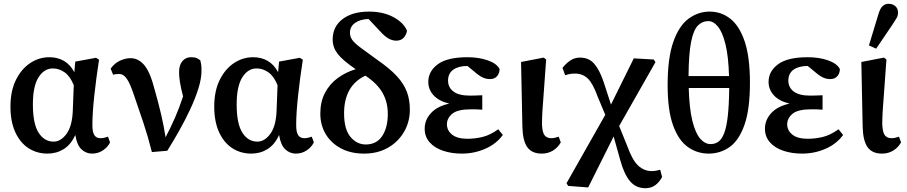

<svg xmlns="http://www.w3.org/2000/svg" viewBox="-20 -794 4770 1010"><path d="M153 -245Q153 -143 183 -96Q213 -49 262 -49Q300 -49 330 -90Q360 -131 363 -213L368 -346Q349 -393 320 -413.5Q291 -434 258 -434Q212 -434 182.5 -387Q153 -340 153 -245ZM230 14Q174 14 130 -14.5Q86 -43 60.5 -98.5Q35 -154 35 -233Q35 -315 63.5 -373Q92 -431 138.5 -462Q185 -493 240 -493Q283 -493 316.5 -473.5Q350 -454 371 -414L376 -470L485 -490L501 -480Q486 -383 476 -291Q466 -199 466 -136Q466 -99 476.5 -83Q487 -67 509 -67Q520 -67 529.5 -69.5Q539 -72 548 -75L559 -45Q547 -20 521.5 -3Q496 14 464 14Q433 14 409 -8Q385 -30 376 -84Q353 -33 315 -9.5Q277 14 230 14Z M779 6Q759 -74 735 -146Q711 -218 685 -293Q664 -356 646.5 -380.5Q629 -405 607 -405Q597 -405 589.5 -404Q582 -403 575 -401L562 -433Q583 -462 611.5 -475Q640 -488 667 -488Q708 -488 739 -451.5Q770 -415 794 -321Q814 -251 828 -190.5Q842 -130 851 -72Q879 -125 901.5 -177Q924 -229 943 -287Q931 -333 926.5 -362.5Q922 -392 922 -414Q922 -452 939.5 -472.5Q957 -493 984 -493Q1004 -493 1014.5 -488.5Q1025 -484 1034 -476Q1037 -464 1038.5 -453Q1040 -442 1040 -423Q1040 -381 1024 -329.5Q1008 -278 981.5 -221Q955 -164 923.5 -108Q892 -52 860 -1Z M1225 -245Q1225 -143 1255 -96Q1285 -49 1334 -49Q1372 -49 1402 -90Q1432 -131 1435 -213L1440 -346Q1421 -393 1392 -413.5Q1363 -434 1330 -434Q1284 -434 1254.5 -387Q1225 -340 1225 -245ZM1302 14Q1246 14 1202 -14.5Q1158 -43 1132.5 -98.5Q1107 -154 1107 -233Q1107 -315 1135.5 -373Q1164 -431 1210.5 -462Q1257 -493 1312 -493Q1355 -493 1388.5 -473.5Q1422 -454 1443 -414L1448 -470L1557 -490L1573 -480Q1558 -383 1548 -291Q1538 -199 1538 -136Q1538 -99 1548.5 -83Q1559 -67 1581 -67Q1592 -67 1601.5 -69.5Q1611 -72 1620 -75L1631 -45Q1619 -20 1593.5 -3Q1568 14 1536 14Q1505 14 1481 -8Q1457 -30 1448 -84Q1425 -33 1387 -9.5Q1349 14 1302 14Z M1895 14Q1826 14 1774.5 -13Q1723 -40 1694 -87.5Q1665 -135 1665 -197Q1665 -259 1689.5 -305.5Q1714 -352 1756 -383Q1798 -414 1851 -430Q1782 -477 1756 -511Q1730 -545 1730 -586Q1730 -654 1782 -693.5Q1834 -733 1921 -733Q1995 -733 2048.5 -704.5Q2102 -676 2121 -633Q2118 -611 2103.5 -595.5Q2089 -580 2064 -580Q2045 -580 2024.5 -591Q2004 -602 1979 -630L1919 -694Q1876 -693 1848.5 -674Q1821 -655 1821 -622Q1821 -601 1833 -584Q1845 -567 1876.5 -543.5Q1908 -520 1965 -479Q2030 -434 2067 -394Q2104 -354 2120 -312Q2136 -270 2136 -217Q2136 -153 2105.5 -100.5Q2075 -48 2021 -17Q1967 14 1895 14ZM1790 -198Q1790 -114 1823.5 -74Q1857 -34 1904 -34Q1961 -34 1990.5 -78.5Q2020 -123 2020 -195Q2020 -258 1991.5 -307Q1963 -356 1902 -396Q1790 -343 1790 -198Z M2409 14Q2355 14 2310.5 -1Q2266 -16 2240 -45.5Q2214 -75 2214 -117Q2214 -163 2247 -199Q2280 -235 2343 -249Q2289 -262 2261 -292.5Q2233 -323 2233 -363Q2233 -419 2283 -456Q2333 -493 2439 -493Q2499 -493 2546 -476.5Q2593 -460 2608 -431Q2608 -409 2595 -393.5Q2582 -378 2557 -378Q2538 -378 2520 -386Q2502 -394 2473 -419L2439 -447Q2392 -447 2364.5 -427.5Q2337 -408 2337 -370Q2337 -334 2365.5 -312.5Q2394 -291 2452 -291Q2467 -291 2481 -291.5Q2495 -292 2517 -293V-217Q2492 -219 2480.5 -219Q2469 -219 2458 -219Q2387 -219 2359 -195.5Q2331 -172 2331 -140Q2331 -108 2358 -86Q2385 -64 2440 -64Q2478 -64 2518 -73.5Q2558 -83 2601 -114L2625 -84Q2591 -37 2533 -11.5Q2475 14 2409 14Z M2830 14Q2778 14 2754 -19.5Q2730 -53 2728 -126L2721 -468L2840 -491L2853 -481Q2846 -379 2841 -315.5Q2836 -252 2833.5 -212Q2831 -172 2831 -140Q2833 -97 2845 -82Q2857 -67 2880 -67Q2890 -67 2900 -69.5Q2910 -72 2919 -75L2930 -45Q2915 -18 2889 -2Q2863 14 2830 14Z M2969 184 2960 170 3164 -190 3123 -288Q3099 -355 3072 -381Q3045 -407 3004 -407Q2988 -407 2976 -404.5Q2964 -402 2953 -398L2939 -437Q2957 -460 2979.5 -475.5Q3002 -491 3031 -491Q3078 -491 3106 -458.5Q3134 -426 3155 -364L3194 -244L3314 -487L3419 -481L3428 -467L3237 -131L3280 -25Q3306 48 3337 77Q3368 106 3408 106Q3419 106 3431 104Q3443 102 3453 99L3463 137Q3448 165 3426.5 180.5Q3405 196 3375 196Q3325 196 3294 159Q3263 122 3243 49L3208 -76L3074 192Z M3708 14Q3647 14 3598 -21Q3549 -56 3520.5 -135Q3492 -214 3492 -346Q3492 -489 3522 -574Q3552 -659 3602.5 -696Q3653 -733 3713 -733Q3775 -733 3823 -694.5Q3871 -656 3898 -574Q3925 -492 3925 -359Q3925 -218 3896 -136.5Q3867 -55 3818 -20.5Q3769 14 3708 14ZM3706 -683Q3674 -683 3651 -659.5Q3628 -636 3615.5 -573.5Q3603 -511 3602 -394H3815Q3812 -497 3796.5 -560.5Q3781 -624 3757 -653.5Q3733 -683 3706 -683ZM3718 -36Q3741 -36 3759 -48.5Q3777 -61 3789.5 -93.5Q3802 -126 3808.5 -183.5Q3815 -241 3816 -331H3603Q3606 -224 3622 -159Q3638 -94 3663 -65Q3688 -36 3718 -36Z M4199 14Q4145 14 4100.5 -1Q4056 -16 4030 -45.5Q4004 -75 4004 -117Q4004 -163 4037 -199Q4070 -235 4133 -249Q4079 -262 4051 -292.5Q4023 -323 4023 -363Q4023 -419 4073 -456Q4123 -493 4229 -493Q4289 -493 4336 -476.5Q4383 -460 4398 -431Q4398 -409 4385 -393.5Q4372 -378 4347 -378Q4328 -378 4310 -386Q4292 -394 4263 -419L4229 -447Q4182 -447 4154.5 -427.5Q4127 -408 4127 -370Q4127 -334 4155.5 -312.5Q4184 -291 4242 -291Q4257 -291 4271 -291.5Q4285 -292 4307 -293V-217Q4282 -219 4270.5 -219Q4259 -219 4248 -219Q4177 -219 4149 -195.5Q4121 -172 4121 -140Q4121 -108 4148 -86Q4175 -64 4230 -64Q4268 -64 4308 -73.5Q4348 -83 4391 -114L4415 -84Q4381 -37 4323 -11.5Q4265 14 4199 14Z M4620 14Q4568 14 4544 -19.5Q4520 -53 4518 -126L4511 -468L4630 -491L4643 -481Q4636 -379 4631 -315.5Q4626 -252 4623.5 -212Q4621 -172 4621 -140Q4623 -97 4635 -82Q4647 -67 4670 -67Q4680 -67 4690 -69.5Q4700 -72 4709 -75L4720 -45Q4705 -18 4679 -2Q4653 14 4620 14ZM4551 -555 4601 -720Q4610 -750 4623 -762Q4636 -774 4654 -774Q4676 -774 4690 -761.5Q4704 -749 4704 -728Q4704 -712 4696.5 -699Q4689 -686 4675 -665L4589 -538Z"/></svg>

Font: Source Serif Pro Semibold
Style: Regular
Weight: 600
Designer: Frank Grießhammer
Foundry: Adobe Systems Incorporated
Version: Version 3.000;hotconv 1.0.109;makeotfexe 2.5.65596